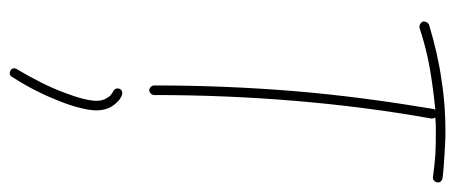

<svg xmlns="http://www.w3.org/2000/svg" viewBox="-294 -341 948 400"><g transform="rotate(90 180.0 -141.0)"><path d="M158 12C158 17 163 22 168 22C173 22 178 17 178 12C178 -87 182 -184 190 -280C198 -376 210 -471 227 -566C227 -569 226 -572 225 -574C235 -575 245 -575 255 -575C271 -575 286 -575 302 -574C317 -573 333 -571 349 -569C354 -568 359 -572 360 -578C361 -583 357 -588 351 -589C335 -591 319 -592 303 -593C287 -594 271 -595 255 -595C221 -595 185 -593 148 -587C111 -582 72 -573 32 -561C27 -559 24 -553 25 -548C27 -543 33 -540 38 -541C77 -554 115 -562 151 -567C171 -570 190 -572 209 -574C208 -572 207 -571 207 -570C191 -474 178 -378 170 -282C162 -185 158 -88 158 12ZM178 79C173 77 167 79 165 84C163 89 165 95 170 97C176 100 181 104 184 110C188 116 190 123 190 132C190 147 184 171 173 199C162 229 145 263 124 298C121 302 122 309 127 311C131 314 138 313 140 308C163 273 180 237 192 206C204 175 210 148 210 132C210 120 207 108 201 99C195 90 187 82 178 79Z"/></g></svg>

Font: Mistral SingleLine OTF-SVG Regular
Style: Regular
Weight: 300
Designer: François Chastanet, Élisa Garzelli, Anais Alves, Morgane Autin
Foundry: institut supérieur des arts et du design Toulouse / isdaT
Version: Version 1.000;hotconv 1.0.117;makeotfexe 2.5.65602 DEVELOPME